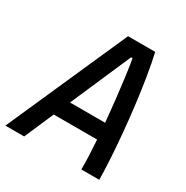

<svg xmlns="http://www.w3.org/2000/svg" viewBox="-183 -827 929 960"><g transform="rotate(30 281.5 -347.0)"><path d="M-23.4 0 284.2 -693.8H440.9Q453.6 -638.7 465.1 -568.6Q476.6 -498.5 486.1 -421.9Q495.6 -345.2 502.7 -268.8Q509.8 -192.4 513.9 -123.3Q518.1 -54.2 518.6 0H415Q415.5 -33.7 413.8 -77.1Q412.1 -120.6 408.7 -168.9H158.2L85 0ZM198.7 -261.7H401.4Q395.5 -325.7 388.4 -389.4Q381.3 -453.1 373.8 -510Q366.2 -566.9 358.9 -609.9H350.1Z"/></g></svg>

Font: CaskaydiaCove NFP
Style: Italic
Weight: 400
Italic angle: -10°
Designer: Aaron Bell
Foundry: Saja Typeworks
Version: Version 2111.001; VTT 6.35;Nerd Fonts 3.1.1